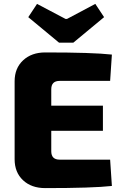

<svg xmlns="http://www.w3.org/2000/svg" viewBox="-20 -962 627 985"><path d="M283 -743 125 -874 170 -942 316 -865H324L469 -942L514 -874L356 -743ZM545 -143 554 -8Q456 3 212 3Q141 3 98 -37.5Q55 -78 55 -145V-545Q55 -612 98.5 -652.5Q142 -693 212 -693Q456 -693 554 -682L545 -547H286Q243 -547 243 -504V-420H508V-291H243V-186Q243 -143 286 -143Z"/></svg>

Font: Exo 2.0 Extra Bold
Style: Regular
Weight: 800
Designer: Natanael Gama
Version: Version 1.001;PS 001.001;hotconv 1.0.70;makeotf.lib2.5.58329